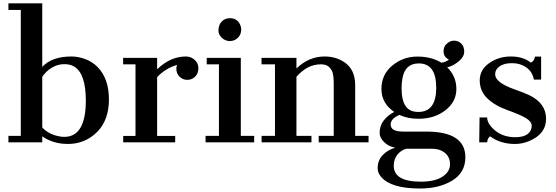

<svg xmlns="http://www.w3.org/2000/svg" viewBox="-20 -842 3290 1136"><path d="M230 -446.3Q286.6 -507.8 403.3 -507.8Q441.4 -507.8 483.2 -492.9Q524.9 -478 556.6 -446.3Q624.5 -377.4 624.5 -253.9Q624.5 -130.4 553.7 -60.3Q482.9 9.8 380.9 9.8Q315.4 9.8 260.3 -17.1Q243.2 -25.4 230 -35.6V0H29.8V-38.1H103V-783.2H29.8V-822.3H230ZM360.4 -32.2Q487.8 -32.2 487.8 -247.1Q487.8 -406.7 418.9 -448.2Q395 -462.9 357.9 -462.4Q320.8 -461.9 286.4 -441.4Q252 -420.9 230 -387.2V-87.9Q266.6 -48.3 326.2 -36.1Q343.8 -32.2 360.4 -32.2Z M909.7 -432.1Q988.3 -507.8 1079.6 -507.8Q1108.9 -507.8 1131.3 -488.3Q1153.8 -468.8 1153.8 -438.2Q1153.8 -407.7 1134.8 -388.7Q1115.7 -369.6 1088.4 -369.6Q1061 -369.6 1042.2 -388.4Q1023.4 -407.2 1023.4 -435.1Q1023.4 -446.3 1027.3 -458Q956.5 -436.5 909.7 -385.3V-37.6H1016.6V0H709V-37.6H781.7V-461.4H708.5V-499.5H909.7Z M1272.5 -659.2Q1272.5 -695.3 1292 -714.8Q1311.5 -734.4 1339.8 -734.4Q1384.8 -734.4 1401.9 -693.4Q1407.2 -681.2 1407.2 -667Q1407.2 -638.2 1387.7 -618.7Q1368.2 -599.1 1340.3 -599.1Q1312.5 -599.1 1292.5 -618.4Q1272.5 -637.7 1272.5 -659.2ZM1196.3 -38.1H1275.4V-461.4H1203.1V-499.5H1404.8V-38.1H1483.9V0H1196.3Z M1877.9 -461.4Q1798.3 -461.4 1733.9 -387.7V-38.1H1822.8V0H1527.8V-38.1H1606.9V-461.4H1527.3V-499.5H1733.9V-437Q1807.1 -507.8 1901.4 -507.8Q1966.3 -507.8 2016.6 -474.6Q2081.5 -431.6 2081.5 -337.9V-38.1H2160.6V0H1865.7V-38.1H1954.6V-347.7Q1954.6 -404.8 1942.6 -425.3Q1930.7 -445.8 1915.8 -453.6Q1900.9 -461.4 1877.9 -461.4Z M2502 -63.5Q2733.4 -63.5 2733.4 88.4Q2733.4 179.2 2655.8 226.3Q2578.1 273.4 2465.3 273.4Q2294.4 273.4 2235.8 205.6Q2214.4 181.2 2214.4 153.3Q2214.4 107.4 2243.7 76.2Q2272.9 44.9 2318.4 31.7Q2278.8 24.9 2252.4 -1.5Q2226.1 -27.8 2226.1 -54.7Q2226.1 -98.6 2250.7 -129.6Q2275.4 -160.6 2312.5 -179.7Q2236.8 -231 2236.8 -315.9Q2236.8 -400.9 2301 -454.1Q2365.2 -507.3 2449.5 -507.3Q2533.7 -507.3 2591.8 -470.7Q2619.6 -475.6 2635.7 -488.8Q2604.5 -506.8 2604.5 -535.4Q2604.5 -564 2617.2 -577.1Q2640.1 -601.6 2665.5 -601.6Q2690.9 -601.6 2708.7 -584.5Q2726.6 -567.4 2726.6 -536.6Q2726.6 -505.9 2693.1 -478.3Q2659.7 -450.7 2626 -443.8Q2680.2 -390.6 2680.2 -315.4Q2680.2 -240.2 2615.5 -189.7Q2550.8 -139.2 2456.1 -139.2Q2393.1 -139.2 2343.3 -162.1Q2291.5 -140.1 2291.5 -105Q2291.5 -63.5 2364.7 -63.5ZM2455.6 -179.7Q2561 -179.7 2561 -323.2Q2561 -466.8 2458 -466.8Q2376 -466.8 2360.8 -377Q2356 -350.1 2356 -319.8Q2356 -217.3 2405.8 -190.4Q2425.3 -179.7 2455.6 -179.7ZM2309.6 138.7Q2309.6 232.9 2470.2 232.9Q2552.2 232.9 2597.4 203.6Q2642.6 174.3 2642.6 130.4Q2642.6 69.8 2584.5 46.4Q2563.5 38.1 2533.2 38.1H2384.3Q2351.1 46.9 2330.3 74.2Q2309.6 101.6 2309.6 138.7Z M2879.9 -35.6Q2864.3 -24.9 2862.3 0H2815.4L2817.4 -147H2862.3Q2862.3 -109.4 2909.4 -69.8Q2956.5 -30.3 3028.8 -30.3Q3101.1 -30.3 3120.6 -72.3Q3126 -84.5 3126 -97.7Q3126 -122.1 3092.5 -142.6Q3059.1 -163.1 2982.7 -190.4Q2906.2 -217.8 2862.3 -261Q2818.4 -304.2 2818.4 -366.5Q2818.4 -428.7 2874 -468.3Q2929.7 -507.8 3002.7 -507.8Q3075.7 -507.8 3120.1 -471.7Q3133.8 -476.1 3141.6 -493.2Q3144.5 -499 3144.5 -507.3H3181.6V-371.1H3138.7Q3130.4 -417 3094.5 -442.6Q3058.6 -468.3 3010.3 -468.3Q2961.9 -468.3 2935.8 -449.5Q2909.7 -430.7 2909.7 -403.8Q2909.7 -377 2939.7 -354.7Q2969.7 -332.5 3024.7 -313.2Q3079.6 -293.9 3110.8 -279.3Q3210.9 -231 3210.9 -139.4Q3210.9 -47.9 3108.4 -6.3Q3068.4 9.8 3026.9 9.8Q2940.4 9.8 2879.9 -35.6Z"/></svg>

Font: Cantata One
Style: Regular
Weight: 400
Designer: Joana Maria Correia da Silva
Foundry: Joana Maria Correia da Silva
Version: Version 1.002